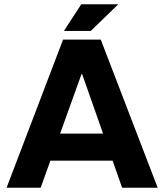

<svg xmlns="http://www.w3.org/2000/svg" viewBox="-20 -887 776 907"><path d="M11 0 278 -700H456L725 0H557L368 -537H365L172 0ZM196 -128V-256H536V-128ZM282 -741 364 -867H539L409 -741Z"/></svg>

Font: REM Medium SemiBold
Style: Regular
Weight: 600
Version: Version 1.005;gftools[0.9.28]